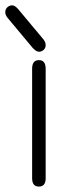

<svg xmlns="http://www.w3.org/2000/svg" viewBox="-48 -687 264 719"><path d="M20.5 -652.3 114.3 -540Q123 -529.3 123 -518.1Q123 -506.8 115.2 -500Q107.4 -493.2 97.7 -493.2Q87.9 -493.2 74.2 -507.8L-19.5 -620.1Q-28.3 -630.9 -28.3 -641.6Q-28.3 -652.3 -20.5 -659.7Q-12.7 -667 -2.4 -667Q7.8 -667 20.5 -652.3ZM123 -19.5Q123 11.7 97.7 11.7Q72.3 11.7 72.3 -19.5V-429.7Q72.3 -461.9 97.7 -461.9Q123 -461.9 123 -429.7Z"/></svg>

Font: Jura
Style: Book
Weight: 400
Version: Version 2.5